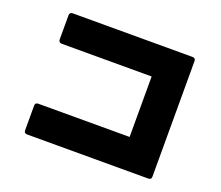

<svg xmlns="http://www.w3.org/2000/svg" viewBox="-119 -902 1239 1074"><g transform="rotate(20 500.0 -365.0)"><path d="M135 -3H855C868 -3 874 -9 874 -22V-708C874 -721 868 -727 855 -727H143C131 -727 124 -721 124 -708V-565C124 -553 131 -546 143 -546H678V-186H135C122 -186 116 -180 116 -167V-22C116 -9 122 -3 135 -3Z"/></g></svg>

Font: LINE Seed JP_OTF ExtraBold
Style: Regular
Weight: 800
Designer: LY Corporation & Fontrix & Fontworks
Version: Version 1.013